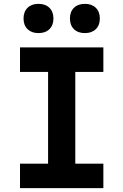

<svg xmlns="http://www.w3.org/2000/svg" viewBox="-20 -976 640 996"><path d="M420.3 -804.3Q384.5 -804.3 363.7 -824.7Q342.8 -845.1 342.8 -880Q342.8 -915.1 363.7 -935.6Q384.5 -956 420.3 -956Q456.1 -956 477 -935.6Q497.9 -915.1 497.9 -880Q497.9 -845.1 477 -824.7Q456.1 -804.3 420.3 -804.3ZM179.7 -804.3Q143.9 -804.3 123 -824.7Q102.1 -845.1 102.1 -880Q102.1 -915.1 123 -935.6Q143.9 -956 179.7 -956Q215.5 -956 236.3 -935.6Q257.2 -915.1 257.2 -880Q257.2 -845.1 236.3 -824.7Q215.5 -804.3 179.7 -804.3ZM83.8 0V-127H229.4V-603H83.8V-730H516.2V-603H370.6V-127H516.2V0Z"/></svg>

Font: JetBrains Mono
Style: Regular
Weight: 400
Monospace: yes
Designer: Philipp Nurullin, Konstantin Bulenkov
Foundry: JetBrains
Version: Version 2.305